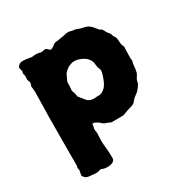

<svg xmlns="http://www.w3.org/2000/svg" viewBox="-152 -610 907 928"><g transform="rotate(-30 301.5 -146.0)"><path d="M354 6.8H313Q309.1 6.8 304.7 3.9Q298.3 -0.5 287.6 -2.9Q277.3 -5.4 267.6 -14.6Q257.8 -23.9 253.9 -25.4Q250 -26.9 242.7 -31.2Q235.4 -35.6 229 -33.2Q227.1 -32.2 226.1 -18.1L223.1 -4.9L226.1 17.1L224.1 59.1Q224.1 73.7 227.1 100.1Q230 126.5 230 158.2Q229 177.2 207.5 182.1Q186 187 167 182.1L153.8 176.8L132.8 182.1Q127 183.1 116.2 181.6Q105.5 180.2 89.4 179.2Q73.7 178.2 65.4 169.9Q57.1 161.1 57.1 154.8L62 128.9L59.1 116.2L62 104V26.9Q62 -182.1 65.9 -305.2L63 -337.9L67.9 -352.1Q68.8 -356.9 65.9 -363.8Q63 -370.6 62 -374L63 -396L59.1 -410.6L62 -423.8Q62 -425.8 58.6 -436.5Q55.2 -447.3 59.1 -449.2Q67.9 -464.8 87.9 -464.8Q108.4 -464.8 134.8 -459L162.1 -460.9Q172.4 -460.9 187 -456.1Q191.4 -456.1 200.2 -458Q209 -460 213.4 -459Q217.8 -458 223.6 -451.2Q229.5 -444.3 234.9 -444.3Q240.7 -444.3 252.4 -453.1Q264.2 -461.9 267.1 -462.9Q270 -463.9 275.9 -464.4Q281.2 -464.8 284.2 -465.3Q287.1 -465.8 307.1 -468.8Q327.1 -471.7 336.9 -475.1Q346.7 -475.1 348.6 -475.6Q350.6 -476.1 360.4 -473.6Q371.1 -471.2 373 -470.7Q375 -470.2 381.8 -469.7Q388.7 -468.8 391.6 -467.8Q394.5 -466.8 398.9 -464.4Q402.8 -461.9 423.3 -457.5Q444.3 -453.1 454.1 -445.3Q463.9 -437.5 472.7 -425.8Q481.4 -414.6 484.9 -411.1Q496.6 -405.3 499 -401.4Q502 -397 505.4 -389.6Q508.8 -382.8 510.7 -379.9Q512.7 -377 517.6 -371.6Q524.4 -364.7 524.9 -358.4Q525.9 -351.6 530.8 -345.2Q535.2 -339.8 536.6 -335Q538.1 -330.1 541 -296.9L547.9 -277.8L546.9 -257.8Q546.9 -232.9 545.9 -214.8L547.9 -202.1L543.9 -186Q540 -147 537.1 -139.2Q534.2 -131.8 528.3 -123Q522.5 -114.3 521 -110.8L519 -103.5Q519 -88.9 496.1 -63Q491.2 -57.1 478.5 -48.3Q465.8 -39.6 459 -30.3Q452.1 -21 446.3 -17.6Q440.4 -13.7 422.9 -8.8Q405.3 -3.9 393.6 1Q381.8 5.9 378.4 6.3Q375 6.8 354 6.8ZM394 -237.8 387.2 -256.8Q385.7 -260.7 384.8 -270.5Q383.8 -280.3 382.8 -286.1Q376 -310.1 351.1 -325.2Q326.7 -337.9 310.1 -338.9Q293 -339.8 290 -337.9Q261.2 -331.1 241.2 -305.2Q239.3 -301.8 236.3 -294.9Q233.4 -288.1 229.5 -279.8Q225.1 -271.5 224.6 -268.6Q224.1 -266.1 224.1 -243.2L222.2 -224.1Q222.2 -218.3 224.6 -212.9Q227.1 -207 228 -204.6Q229 -202.1 230 -193.8Q231 -186 232.4 -182.6Q234.4 -179.7 242.2 -170.9Q250 -162.1 255.4 -154.3Q272 -129.4 314.9 -136.2Q322.8 -136.2 330.1 -136.2Q365.2 -145 381.8 -191.9Q394 -222.7 394 -237.8Z"/></g></svg>

Font: AntiqueNobleBold
Style: Bold
Weight: 700
Version: Version 001.000